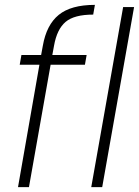

<svg xmlns="http://www.w3.org/2000/svg" viewBox="-20 -769 571 789"><path d="M54 0 142 -503H61L68 -543H149L156 -581Q171 -667 221.5 -708Q272 -749 370 -749L363 -709Q285 -709 249.5 -679Q214 -649 202 -581L195 -543H336L329 -503H188L99 0ZM355 0 486 -740H531L400 0Z"/></svg>

Font: Poppins ExtraLight
Style: Italic
Weight: 275
Italic angle: -10°
Designer: Ninad Kale (Devanagari), Jonny Pinhorn (Latin)
Foundry: Indian Type Foundry
Version: Version 3.200;PS 1.000;hotconv 16.6.54;makeotf.lib2.5.65590